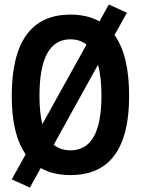

<svg xmlns="http://www.w3.org/2000/svg" viewBox="-20 -768 626 853"><path d="M112.8 65.4 161.1 -21.5C197.3 -0.5 241.2 9.8 293 9.8C466.3 9.8 553.7 -106.4 553.7 -341.8C553.7 -461.9 532.2 -552.2 488.8 -612.3L543.9 -711.4L463.4 -748L421.9 -672.9C386.2 -692.9 343.3 -703.1 293 -703.1C119.6 -703.1 32.2 -583 32.2 -341.8C32.2 -227.5 52.7 -141.1 94.2 -82.5L32.2 28.8ZM293 -100.1C263.2 -100.1 238.8 -108.4 218.8 -125L415.5 -480.5C425.8 -443.4 430.7 -397 430.7 -341.8C430.7 -180.2 384.8 -100.1 293 -100.1ZM168 -216.3C159.7 -250.5 155.3 -292.5 155.3 -341.8C155.3 -509.8 201.2 -593.3 293 -593.3C321.3 -593.3 344.7 -585.4 364.3 -569.8Z"/></svg>

Font: Cascadia Code PL SemiBold
Style: Regular
Weight: 600
Monospace: yes
Designer: Aaron Bell
Foundry: Saja Typeworks
Version: Version 2404.023